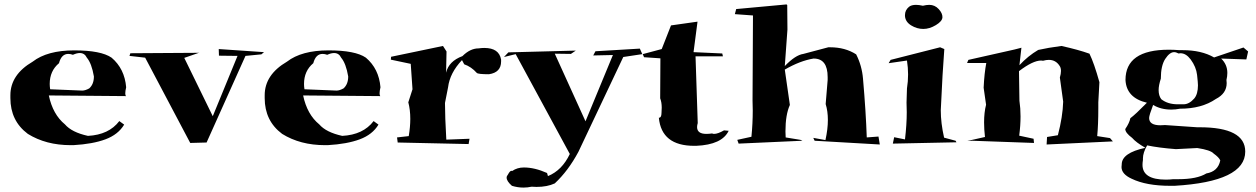

<svg xmlns="http://www.w3.org/2000/svg" viewBox="-20 -721 5684 869"><path d="M312 -64H300Q188 -64 106 -115Q27 -174 27 -277V-290Q27 -383 128 -442Q194 -493 316 -493Q437 -493 485 -460Q544 -410 551 -326Q547 -309 547 -299Q547 -290 550 -286L201 -289Q219 -203 274 -158Q305 -122 378 -106Q473 -111 520 -173L542 -157Q515 -112 457.5 -90.5Q400 -69 312 -64ZM352 -311Q366 -311 384 -321Q405 -340 405 -375Q395 -434 373 -460Q363 -481 341 -481Q328 -481 310 -473Q299 -477 289 -477Q258 -477 247 -435Q205 -400 205 -341Q205 -330 207 -317Z M841 -74 637 -460 566 -468 570 -480 877 -482 883 -483 814 -459 943 -195 1055 -468 971 -469 970 -499 1175 -485 1163 -475 1091 -468 915 -76Z M1463 -64H1451Q1339 -64 1257 -115Q1178 -174 1178 -277V-290Q1178 -383 1279 -442Q1345 -493 1467 -493Q1588 -493 1636 -460Q1695 -410 1702 -326Q1698 -309 1698 -299Q1698 -290 1701 -286L1352 -289Q1370 -203 1425 -158Q1456 -122 1529 -106Q1624 -111 1671 -173L1693 -157Q1666 -112 1608.5 -90.5Q1551 -69 1463 -64ZM1503 -311Q1517 -311 1535 -321Q1556 -340 1556 -375Q1546 -434 1524 -460Q1514 -481 1492 -481Q1479 -481 1461 -473Q1450 -477 1440 -477Q1409 -477 1398 -435Q1356 -400 1356 -341Q1356 -330 1358 -317Z M2101 -69 1780 -76 1777 -99 1830 -105Q1837 -147 1837 -183Q1837 -224 1828 -258L1847 -317L1839 -432L1749 -451L1750 -464L1985 -513L2001 -488L1999 -392Q2011 -444 2073 -467Q2108 -502 2146 -502Q2160 -504 2172 -504Q2239 -504 2248 -451V-443Q2248 -393 2193 -385Q2144 -385 2138 -391Q2113 -419 2081 -430L2071 -449Q2016 -391 2008 -326L1994 -255Q1994 -194 2000 -89L2105 -93Z M2349 128Q2323 128 2297 120Q2273 99 2273 83Q2273 76 2279 69Q2288 52 2295 52L2298 53Q2321 37 2351 37Q2400 37 2456 62L2460 76Q2524 50 2559 -24L2314 -476L2261 -463L2281 -484L2586 -492L2564 -477L2491 -478L2630 -172L2754 -472L2665 -470L2675 -489L2876 -501L2887 -476L2801 -463L2598 -34Q2552 52 2491 109Q2457 125 2408 125L2386 124Q2368 128 2349 128Z M3131 -61H3122Q2974 -61 2962 -188Q2974 -188 2974 -210L2975 -234Q2975 -258 2968 -276L2969 -457L2895 -462L2889 -476L2975 -499L3017 -606L3137 -623L3119 -485L3249 -479L3252 -466H3128L3138 -164Q3135 -154 3135 -146Q3135 -115 3177 -115Q3189 -115 3203 -117Q3207 -115 3212 -115Q3229 -115 3257 -131L3278 -129Q3248 -66 3131 -61Z M3962 -67 3667 -84 3661 -97 3716 -87Q3727 -137 3727 -178Q3727 -218 3717 -250L3726 -359V-372Q3726 -456 3663 -456H3662Q3601 -446 3532 -406L3555 -246Q3535 -202 3535 -126L3536 -99L3603 -88L3612 -84L3323 -71L3317 -88L3381 -102Q3387 -162 3387 -221L3386 -266L3388 -651L3306 -657L3312 -680L3540 -701L3543 -698L3544 -587L3532 -422Q3580 -472 3616 -477L3729 -507H3737Q3805 -507 3855 -475Q3881 -424 3886 -365Q3899 -216 3903 -99L3956 -103Z M4021 -71 4027 -100 4076 -90Q4084 -158 4084 -213Q4084 -236 4083 -257L4085 -321Q4090 -352 4090 -384Q4090 -415 4085 -447L4002 -435L4011 -450L4235 -507L4254 -499L4246 -380L4238 -222Q4238 -164 4253 -98L4305 -84L4309 -77ZM4159 -590Q4130 -590 4104 -606Q4078 -622 4076 -648V-653Q4076 -675 4094 -690Q4105 -699 4126 -699Q4139 -699 4157 -695Q4173 -699 4186 -699Q4211 -699 4228.5 -680Q4246 -661 4245.5 -643Q4245 -625 4216 -607.5Q4187 -590 4159 -590Z M4717 -67 4719 -101 4768 -109Q4790 -193 4792 -261L4777 -370Q4782 -387 4782 -400Q4782 -415 4775 -424Q4758 -450 4727 -450Q4715 -450 4701 -446L4692 -447Q4655 -447 4592 -399L4594 -265Q4599 -231 4599 -194Q4599 -153 4593 -107L4658 -93L4660 -74L4381 -84L4358 -83L4438 -101Q4434 -136 4434 -167Q4434 -212 4443 -247L4432 -324Q4435 -389 4444 -436H4357L4363 -450L4572 -497L4603 -505L4594 -426Q4633 -468 4679 -495Q4723 -505 4784 -513Q4861 -496 4911 -478Q4932 -435 4956 -349L4951 -258V-232Q4951 -156 4946 -105L5004 -96L5017 -81Z M5296 120H5277Q5168 120 5102 88Q5056 67 5056 35L5057 23Q5057 -29 5164 -52Q5122 -76 5104 -97Q5073 -120 5073 -137Q5092 -165 5096 -186Q5119 -203 5171 -256Q5078 -278 5074 -359Q5074 -496 5270 -496Q5293 -496 5318 -494H5332Q5418 -494 5475 -461L5608 -506L5629 -488L5621 -452L5507 -456Q5535 -429 5535 -391Q5535 -376 5531 -359L5532 -345Q5532 -298 5483 -273Q5419 -229 5321 -229Q5300 -225 5281 -225Q5234 -225 5199 -246Q5181 -199 5181 -187Q5181 -154 5232 -154L5253 -155L5398 -145H5409Q5616 -145 5616 -35Q5616 101 5296 120ZM5257 92Q5273 92 5290 90H5313Q5398 90 5440 64Q5493 55 5503 5Q5497 -9 5473 -26Q5459 -42 5399 -51L5302 -46Q5224 -52 5172 -63Q5153 -30 5153 -4V3Q5151 15 5151 25Q5151 92 5257 92ZM5310 -249Q5312 -249 5337 -249Q5362 -249 5385 -275Q5402 -295 5402 -335Q5402 -346 5398 -382Q5394 -418 5369 -452Q5348 -480 5323 -480L5314 -479Q5303 -485 5294 -485Q5274 -485 5254 -454.5Q5234 -424 5234 -365Q5224 -335 5224 -313Q5224 -288 5236 -272Q5265 -249 5310 -249Z"/></svg>

Font: Xiangcui Kesong Xiangcui Kesong
Style: Regular
Weight: 400
Version: Version 1.501;March 28, 2024;FontCreator 14.0.0.2814 64-bit